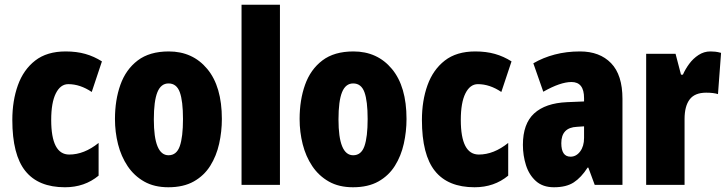

<svg xmlns="http://www.w3.org/2000/svg" viewBox="-20 -780 3070 810"><path d="M254 10Q142 10 87 -58.5Q32 -127 32 -274Q32 -355 55.5 -420.5Q79 -486 128.5 -524.5Q178 -563 257 -563Q303 -563 340 -552.5Q377 -542 410 -521L367 -392Q318 -425 268 -425Q235 -425 215.5 -386Q196 -347 196 -274Q196 -128 272 -128Q335 -128 396 -177V-39Q337 10 254 10Z M916 -278Q916 -225 904.5 -173.5Q893 -122 867 -80.5Q841 -39 797.5 -14.5Q754 10 690 10Q631 10 588.5 -14Q546 -38 518.5 -79Q491 -120 478 -171.5Q465 -223 465 -278Q465 -358 488 -422.5Q511 -487 561 -525Q611 -563 692 -563Q793 -563 854.5 -489Q916 -415 916 -278ZM629 -276Q629 -125 691 -125Q725 -125 738.5 -163.5Q752 -202 752 -278Q752 -354 738.5 -391Q725 -428 691 -428Q659 -428 644 -391Q629 -354 629 -276Z M1161 0H999V-760H1161Z M1695 -278Q1695 -225 1683.5 -173.5Q1672 -122 1646 -80.5Q1620 -39 1576.5 -14.5Q1533 10 1469 10Q1410 10 1367.5 -14Q1325 -38 1297.5 -79Q1270 -120 1257 -171.5Q1244 -223 1244 -278Q1244 -358 1267 -422.5Q1290 -487 1340 -525Q1390 -563 1471 -563Q1572 -563 1633.5 -489Q1695 -415 1695 -278ZM1408 -276Q1408 -125 1470 -125Q1504 -125 1517.5 -163.5Q1531 -202 1531 -278Q1531 -354 1517.5 -391Q1504 -428 1470 -428Q1438 -428 1423 -391Q1408 -354 1408 -276Z M1982 10Q1870 10 1815 -58.5Q1760 -127 1760 -274Q1760 -355 1783.5 -420.5Q1807 -486 1856.5 -524.5Q1906 -563 1985 -563Q2031 -563 2068 -552.5Q2105 -542 2138 -521L2095 -392Q2046 -425 1996 -425Q1963 -425 1943.5 -386Q1924 -347 1924 -274Q1924 -128 2000 -128Q2063 -128 2124 -177V-39Q2065 10 1982 10Z M2427 -563Q2510 -563 2558 -513.5Q2606 -464 2606 -363V0H2489L2462 -73H2459Q2432 -31 2400.5 -10.5Q2369 10 2317 10Q2270 10 2241 -16Q2212 -42 2199 -83Q2186 -124 2186 -169Q2186 -258 2233.5 -301.5Q2281 -345 2372 -349L2444 -352V-366Q2444 -434 2391 -434Q2344 -434 2272 -393L2230 -513Q2271 -537 2320.5 -550Q2370 -563 2427 -563ZM2414 -245Q2348 -242 2348 -176Q2348 -119 2387 -119Q2411 -119 2427.5 -141Q2444 -163 2444 -198V-247Z M2977 -563Q2987 -563 2997 -562Q3007 -561 3022 -557L3009 -383Q2990 -389 2959 -389Q2911 -389 2889.5 -360.5Q2868 -332 2868 -278V0H2706V-553H2830L2853 -465H2861Q2871 -488 2887.5 -510.5Q2904 -533 2927 -548Q2950 -563 2977 -563Z"/></svg>

Font: Noto Sans Kannada ExtraCondensed Black
Style: Regular
Weight: 900
Width: 2
Designer: Jelle Bosma - Monotype Design Team
Foundry: Monotype Imaging Inc.
Version: Version 2.005; ttfautohint (v1.8.4.7-5d5b)